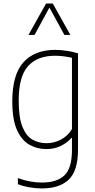

<svg xmlns="http://www.w3.org/2000/svg" viewBox="-20 -828 536 1078"><path d="M214.5 230Q182.5 230 145.8 223.8Q109 217.5 80.5 206V172Q117 185 150.2 191Q183.5 197 215 197Q299 197 341.5 156.8Q384 116.5 384 14.5V-53.5H381Q359 -28 323.2 -9.5Q287.5 9 240 9Q188 9 144.8 -15.5Q101.5 -40 75.2 -98.5Q49 -157 49 -259Q49 -409.5 112 -478.8Q175 -548 290 -548Q322 -548 356.8 -542.5Q391.5 -537 418 -528.5V12Q418 130.5 366.2 180.2Q314.5 230 214.5 230ZM242 -24Q282.5 -24 321.2 -43.8Q360 -63.5 384 -103.5V-503.5Q366 -508 340.2 -511.5Q314.5 -515 289 -515Q190 -515 137.5 -456.8Q85 -398.5 85 -263Q85 -167.5 106 -115.8Q127 -64 162.5 -44Q198 -24 242 -24ZM140 -632 238.5 -808H276.5L375 -632H341.5L257.5 -785.5L174 -632Z"/></svg>

Font: Encode Sans SemiCondensed SemiCondensed Thin
Style: Regular
Weight: 100
Width: 4
Designer: Multiple Designers
Foundry: Impallari Type
Version: Version 3.000; ttfautohint (v1.8.3) -l 8 -r 50 -G 200 -x 14 